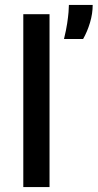

<svg xmlns="http://www.w3.org/2000/svg" viewBox="-20 -763 398 783"><path d="M75 0V-705H182V0ZM241 -604Q250 -641 254 -668Q258 -695 259.5 -713.5Q261 -732 261 -743H358Q358 -707 347 -670.5Q336 -634 319 -604Z"/></svg>

Font: Bricolage Grotesque 96pt ExtraBold Medium
Style: Regular
Weight: 500
Version: Version 1.001;gftools[0.9.33.dev8+g029e19f]